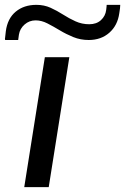

<svg xmlns="http://www.w3.org/2000/svg" viewBox="-40 -772 516 792"><path d="M161 0H60L145 -536H246ZM-19 -607Q-19 -612 -19.5 -611.5Q-20 -611 -19 -616Q-18 -621 -16 -643Q-9 -696 25 -724Q59 -752 110 -752Q142 -752 168.5 -740Q195 -728 220 -712Q245 -696 271.5 -684Q298 -672 328 -672Q358 -672 376.5 -689Q395 -706 398 -731Q399 -741 399.5 -744.5Q400 -748 400 -752H456Q456 -740 452 -717Q445 -667 411 -637Q377 -607 326 -607Q292 -607 262.5 -619Q233 -631 206.5 -647Q180 -663 155.5 -675.5Q131 -688 107 -688Q81 -688 61.5 -671Q42 -654 38 -629Q36 -612 35 -607H36H35Q35 -604 35 -605Q35 -606 35 -607Z"/></svg>

Font: Georama ExtraExtended
Style: Italic
Weight: 400
Width: 8
Italic angle: -9°
Designer: Jean-Baptiste Levee
Foundry: Production Type
Version: Version 1.000